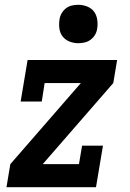

<svg xmlns="http://www.w3.org/2000/svg" viewBox="-20 -780 540 800"><path d="M7 0 23 -96 317 -434H166L154 -357H66L95 -530H468L452 -434L158 -96H309L322 -173H409L380 0ZM306 -600Q287 -600 269.5 -607Q252 -614 241 -628Q230 -642 227.5 -661Q225 -680 228 -699Q230 -713 237 -725Q244 -737 255 -745.5Q266 -754 279.5 -757Q293 -760 306 -760Q325 -760 343 -753Q361 -746 371.5 -732Q382 -718 385 -699Q388 -680 385 -661Q383 -647 376 -635Q369 -623 357.5 -614.5Q346 -606 332.5 -603Q319 -600 306 -600Z"/></svg>

Font: Iosevka Slab Oblique
Style: Bold
Weight: 700
Italic angle: -9°
Monospace: yes
Designer: Belleve Invis
Foundry: Belleve Invis
Version: Version 11.1.1; ttfautohint (v1.8.3)